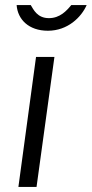

<svg xmlns="http://www.w3.org/2000/svg" viewBox="-20 -742 364 762"><path d="M324 -722H263C244 -699 218 -670 174 -670C128 -670 113 -704 102 -722H46C50 -665 94 -620 170 -620C249 -620 303 -674 324 -722ZM196 -516H123L53 0H125Z"/></svg>

Font: United Sans Light
Style: Italic
Weight: 300
Italic angle: -8°
Designer: Pablo Impallari, Rodrigo Fuenzalida (Modified by Dan O. Williams)
Version: Version 1.000;PS 001.000;hotconv 1.0.88;makeotf.lib2.5.64775